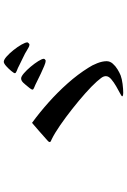

<svg xmlns="http://www.w3.org/2000/svg" viewBox="156 -938 687 1040"><g transform="rotate(-90 500.0 -418.5)"><path d="M688 -185Q688 -167 675 -152Q662 -137 644 -126Q626 -115 611 -109Q592 -102 564.5 -98.5Q537 -95 516 -95Q513 -95 505.5 -96Q498 -97 498 -101Q498 -104 514.5 -112.5Q531 -121 552.5 -133.5Q574 -146 590.5 -160Q607 -174 607 -189Q607 -202 596.5 -215.5Q586 -229 578 -238Q553 -266 513.5 -301Q474 -336 429 -371.5Q384 -407 340.5 -437Q297 -467 264 -483Q260 -485 255 -487Q250 -489 250 -494Q250 -498 257.5 -504.5Q265 -511 267 -513Q289 -533 310.5 -551.5Q332 -570 354 -589Q409 -549 464 -500Q519 -451 568 -396Q617 -341 653 -283Q666 -264 677 -236Q688 -208 688 -185ZM701 -525Q701 -522 697 -518.5Q693 -515 690 -515Q681 -515 662 -523Q643 -531 620.5 -541.5Q598 -552 577.5 -562.5Q557 -573 546 -577Q542 -579 538 -581Q534 -583 534 -587Q534 -591 542 -601.5Q550 -612 559.5 -623Q569 -634 572 -637Q577 -642 582.5 -645Q588 -648 595 -648Q605 -648 622.5 -633Q640 -618 658 -596.5Q676 -575 688.5 -555Q701 -535 701 -525ZM790 -614Q790 -612 785.5 -607.5Q781 -603 779 -603Q770 -603 763 -607.5Q756 -612 748 -616Q731 -627 708 -637.5Q685 -648 666 -658Q659 -662 651 -665.5Q643 -669 635 -672Q632 -674 627.5 -676Q623 -678 623 -682Q623 -687 635 -701.5Q647 -716 661.5 -729Q676 -742 685 -742Q696 -742 713.5 -726.5Q731 -711 748.5 -689Q766 -667 778 -646Q790 -625 790 -614Z"/></g></svg>

Font: Kaisei Opti
Style: Bold
Weight: 700
Designer: Font-Kai, 金井和夫
Foundry: KAZUO KANAI
Version: Version 5.003